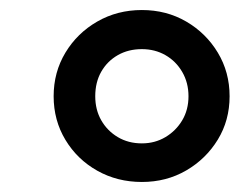

<svg xmlns="http://www.w3.org/2000/svg" viewBox="-20 -729 478 383"><path d="M263 -366Q214 -366 174 -388.5Q134 -411 110.5 -450Q87 -489 87 -537Q87 -585 110.5 -624Q134 -663 174 -686Q214 -709 263 -709Q312 -709 351.5 -686Q391 -663 414.5 -624Q438 -585 438 -537Q438 -489 414.5 -450.5Q391 -412 351.5 -389Q312 -366 263 -366ZM263 -443Q289 -443 310 -455.5Q331 -468 343.5 -489Q356 -510 356 -537Q356 -564 343.5 -585.5Q331 -607 310 -619Q289 -631 263 -631Q236 -631 215 -619Q194 -607 182 -586Q170 -565 170 -537Q170 -510 182 -489Q194 -468 215 -455.5Q236 -443 263 -443Z"/></svg>

Font: MOST Montserrat
Style: Bold Italic
Weight: 700
Italic angle: -11.3°
Designer: Julieta Ulanovsky
Foundry: Julieta Ulanovsky
Version: Version 8.000;March 11, 2024;FontCreator 15.0.0.2926 64-bit